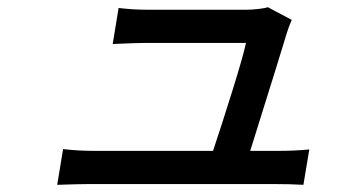

<svg xmlns="http://www.w3.org/2000/svg" viewBox="-20 -510 996 532"><path d="M154.8 -96.9Q196.4 -92 240.4 -92H570.3Q595.2 -166.5 624.5 -260.5Q653.8 -354.4 661.6 -391H377.5Q359 -391 292.3 -388.1L308.6 -487.9Q348.4 -483 392 -483H663Q676.8 -483 695.7 -485.1Q714.5 -487.2 721.9 -490.1L788.4 -454.9Q780.2 -436.4 775.6 -421.2Q764.9 -384.6 673.3 -92H753.2Q795.8 -92 837 -95.9L820.7 2.1Q784.8 0 740.1 0H225.1Q202.8 0 138.5 2.1Z"/></svg>

Font: Karasuma Gothic
Style: Medium Italic
Weight: 500
Italic angle: 9.39998°
Designer: Rasmus Andersson / Ryoko Nishizuka
Foundry: Genbu
Version: Version 1.00